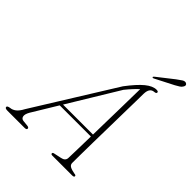

<svg xmlns="http://www.w3.org/2000/svg" viewBox="-264 -993 1128 1128"><g transform="rotate(45 300.0 -429.5)"><path d="M93.5 -83Q79 -57.5 82.5 -41.8Q86 -26 103 -24L138 -20.5Q152.5 -19 152.5 -9.5Q152.5 0 135.5 0H-6Q-27.5 0 -27.5 -11Q-27.5 -20 -6 -23Q11.5 -24.5 28 -37.2Q44.5 -50 60 -79.5L372 -581.5Q421.5 -647 458.2 -677Q495 -707 526 -707Q541 -707 541 -698.5Q541 -689 525 -688Q490.5 -685.5 489 -637Q489 -615 488 -570Q487 -525 486 -466.5Q485 -408 483.8 -345Q482.5 -282 481.5 -223.5Q480.5 -165 480 -119.8Q479.5 -74.5 479.5 -52.5Q479.5 -37 493.2 -29.2Q507 -21.5 533 -17Q546.5 -16.5 546.5 -8.5Q546.5 0 531 0H366.5Q355 0 355 -8Q355 -14.5 365.5 -16.5L412 -26.5Q441.5 -32 443 -56Q444 -79 445 -128.2Q446 -177.5 447.5 -239.5H188.5ZM388.5 -568.5 199 -256.5H448Q449 -310 450.2 -366.5Q451.5 -423 452.5 -476Q453.5 -529 454.2 -572Q455 -615 455.5 -641Q444.5 -631.5 427 -613Q409.5 -594.5 388.5 -568.5ZM563 -830.5Q582 -845 594.8 -853Q607.5 -861 618.5 -857.5Q626.5 -854.5 628.2 -847.2Q630 -840 624.5 -832.5Q619.5 -823 608.2 -816Q597 -809 582.5 -801L467.5 -742Q460.5 -738 457.5 -742.5Q455 -746 463.5 -752.5Z"/></g></svg>

Font: Fraunces 9pt Thin
Style: Italic
Weight: 100
Italic angle: -16°
Version: Version 1.000;[b76b70a41]